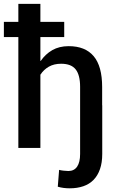

<svg xmlns="http://www.w3.org/2000/svg" viewBox="-36 -782 620 1015"><path d="M333 213.5Q297.5 213.5 269.5 205L276.5 116Q285 118.5 299.5 120.2Q314 122 325.5 122Q356 122 371.8 98.8Q387.5 75.5 387.5 32V-323Q387.5 -385.5 364 -415.2Q340.5 -445 287 -445Q249.5 -445 222.2 -429.5Q195 -414 177.5 -387V0H61V-586H-15.5V-666.5H61V-761.5H177.5V-666.5H303.5V-586H177.5V-460Q177.5 -460 177.5 -460Q177.5 -460 177.5 -460Q177.5 -460 178 -460Q178 -460 178 -460Q178 -460 178 -460Q178 -460 178 -460H178.5Q178.5 -460 178.5 -460Q178.5 -459.5 179 -459.5Q203.5 -495.5 240.2 -516.8Q277 -538 327 -538Q414.5 -538 459.2 -485Q504 -432 504 -322V-225.5H504.5V32Q504.5 78 492.5 112.2Q480.5 146.5 458.5 169Q436.5 191.5 404.5 202.5Q372.5 213.5 333 213.5Z"/></svg>

Font: Roberto Sans Medium
Style: Regular
Weight: 500
Designer: Google (font) & Cristiano Sobral (main changes)
Version: Version 1.000;October 12, 2021;FontCreator 14.0.0.2814 64-bi